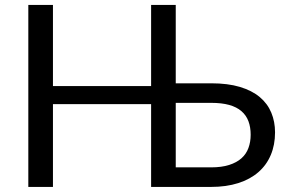

<svg xmlns="http://www.w3.org/2000/svg" viewBox="-20 -736 1132 756"><path d="M811 -77Q852.5 -77 882.2 -86.5Q912 -96 930.8 -112.8Q949.5 -129.5 958.2 -153.2Q967 -177 967 -205.5Q967 -235.5 958.2 -258.8Q949.5 -282 930.8 -298.2Q912 -314.5 882.5 -322.8Q853 -331 811.5 -331H672V-77ZM811.5 -408Q877 -408 924.5 -393.8Q972 -379.5 1002.8 -353.8Q1033.5 -328 1048.2 -292.5Q1063 -257 1063 -215Q1063 -165.5 1046.2 -125.8Q1029.5 -86 997.2 -58Q965 -30 918 -15Q871 0 811 0H575V-326H188.5V0H91.5V-716.5H188.5V-397H575V-716.5H672V-408Z"/></svg>

Font: Lato 2
Style: Regular
Weight: 400
Designer: Lukasz Dziedzic with Adam Twardoch and Botio Nikoltchev
Foundry: tyPoland Lukasz Dziedzic
Version: Version 2.015; 2015-08-06; http://www.latofonts.com/